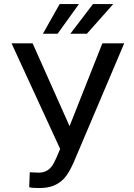

<svg xmlns="http://www.w3.org/2000/svg" viewBox="-20 -927 668 957"><path d="M326.7 -298.3 490.2 -710.9H599.1L347.7 -118.7Q322.3 -62 300.3 -38.3Q278.3 -14.6 248.8 -2.2Q219.2 10.3 174.8 10.3Q136.2 10.3 125.5 5.9L128.4 -68.4L172.9 -66.4Q224.1 -66.4 249 -115.7L261.2 -141.1L279.8 -184.6L37.6 -710.9H142.6ZM277.3 -906.7H373.5L267.1 -758.8H193.8ZM443.4 -906.7H544.4L413.1 -758.8H330.6Z"/></svg>

Font: MAUL
Style: Regular
Weight: 400
Designer: MAUL
Version: Version 1.0; 2020; ttfautohint (v1.8.3)